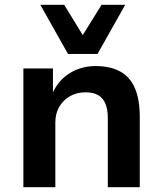

<svg xmlns="http://www.w3.org/2000/svg" viewBox="-20 -785 682 805"><path d="M78 0V-498H202V-398Q227 -451 274.5 -479.5Q322 -508 381 -508Q442 -508 483.5 -485.5Q525 -463 545.5 -415.5Q566 -368 566 -295V0H432V-290Q432 -325 422.5 -349Q413 -373 392.5 -385.5Q372 -398 339 -398Q302 -398 273 -381.5Q244 -365 228 -336.5Q212 -308 212 -272V0ZM265 -559 149 -765H249L327 -638L406 -765H505L389 -559Z"/></svg>

Font: Nunito Sans 8pt
Style: Bold
Weight: 700
Version: Version 3.101;gftools[0.9.27]